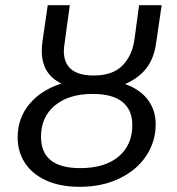

<svg xmlns="http://www.w3.org/2000/svg" viewBox="-20 -708 684 740"><path d="M462 -384Q519 -364 549.5 -324Q580 -284 580 -229Q580 -163 544 -108Q508 -53 441 -20.5Q374 12 287 12Q211 12 157 -13Q103 -38 75.5 -81Q48 -124 48 -179Q48 -252 93 -306.5Q138 -361 217 -386Q141 -422 141 -512Q141 -529 144 -550L164 -688H249L230 -549Q226 -523 226 -512Q226 -417 341 -417Q414 -417 451.5 -455Q489 -493 498 -554L516 -688H603L582 -544Q574 -484 544.5 -445.5Q515 -407 462 -384ZM490 -226Q490 -284 452 -315Q414 -346 337 -346Q245 -346 191.5 -301.5Q138 -257 138 -181Q138 -60 289 -60Q384 -60 437 -104.5Q490 -149 490 -226Z"/></svg>

Font: Fira Sans Book
Style: Italic
Weight: 350
Italic angle: -8°
Designer: bBox Type GmbH & Carrois Corporate GbR & Edenspiekermann AG
Foundry: bBox Type GmbH & Carrois Corporate GbR & Edenspiekermann AG
Version: Version 4.301